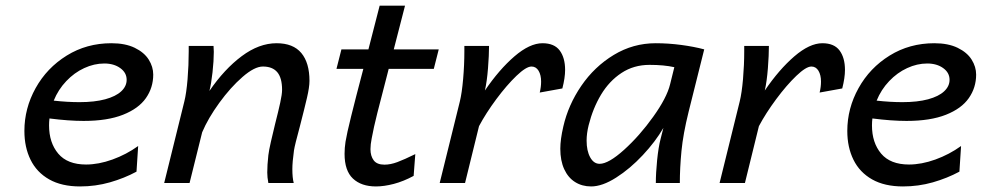

<svg xmlns="http://www.w3.org/2000/svg" viewBox="-20 -652 3498 684"><path d="M265.1 12.2Q199.7 12.2 155.3 -12.9Q110.8 -38.1 88.9 -82.8Q66.9 -127.4 66.9 -185.5Q66.9 -266.1 106.9 -338.1Q147 -410.2 217.8 -454.1Q288.6 -498 377 -498Q426.3 -498 460 -481.7Q493.7 -465.3 509.8 -439.7Q525.9 -414.1 525.9 -386.2Q525.9 -339.8 499.8 -302.5Q473.6 -265.1 418.2 -243.2Q362.8 -221.2 277.8 -221.2Q225.1 -221.2 156.2 -230Q154.8 -218.3 154.8 -205.1Q154.8 -143.6 187.5 -104.7Q220.2 -65.9 286.6 -65.9Q331.1 -65.9 380.6 -83.7Q430.2 -101.6 472.2 -131.8L466.3 -40.5Q422.9 -17.1 371.6 -2.4Q320.3 12.2 265.1 12.2ZM263.2 -288.1Q316.9 -288.1 354.7 -298.3Q392.6 -308.6 411.9 -326.7Q431.2 -344.7 431.2 -367.7Q431.2 -393.1 408.4 -409.4Q385.7 -425.8 351.6 -425.8Q315.4 -425.8 280 -409.4Q244.6 -393.1 216.1 -363Q187.5 -333 171.4 -293.5Q219.7 -288.1 263.2 -288.1Z M932.1 -37.6Q932.1 -64 936 -99.1Q938 -116.2 945.1 -147.2Q952.1 -178.2 960 -210Q971.7 -255.9 978.3 -286.1Q984.9 -316.4 984.9 -332Q984.9 -374.5 967.8 -394.8Q950.7 -415 916.5 -415Q886.7 -415 844 -377.9Q801.3 -340.8 761.2 -285.6Q721.2 -230.5 700.2 -180.7L655.3 0H564.9L636.7 -290.5Q644 -319.8 648.2 -369.9Q652.3 -419.9 652.3 -469.2V-488.3H740.7Q741.7 -476.6 741.7 -467.3Q741.7 -436 737.1 -394.3Q732.4 -352.5 726.1 -328.1Q779.3 -405.8 841.1 -451.9Q902.8 -498 965.3 -498Q1024.4 -498 1053.5 -463.1Q1082.5 -428.2 1082.5 -363.8Q1082.5 -341.8 1073.7 -304Q1064.9 -266.1 1047.9 -200.2Q1030.3 -135.7 1027.3 -116.2Q1021.5 -74.2 1021.5 -49.8Q1021.5 -18.6 1026.4 0H936Q932.1 -20.5 932.1 -37.6Z M1319.3 12.2Q1267.1 12.2 1237.3 -15.9Q1207.5 -43.9 1207.5 -104Q1207.5 -125 1210.9 -147Q1215.3 -174.8 1231 -238Q1246.6 -301.3 1274.4 -406.7H1178.7L1196.3 -476.1H1292.5L1332.5 -631.8H1422.9L1382.8 -476.1H1543L1525.4 -406.7H1364.7L1360.4 -389.6Q1337.4 -301.8 1324.2 -249.3Q1311 -196.8 1304.2 -159.2Q1299.8 -137.2 1299.8 -120.6Q1299.8 -96.2 1311.3 -80.8Q1322.8 -65.4 1349.6 -65.4Q1371.1 -65.4 1395.5 -74.5Q1419.9 -83.5 1459.5 -103L1453.6 -25.4Q1417.5 -5.9 1382.8 3.2Q1348.1 12.2 1319.3 12.2Z M1546.4 0 1618.2 -290.5Q1625.5 -320.3 1629.9 -370.4Q1634.3 -420.4 1634.3 -469.2V-488.3H1722.2Q1722.2 -455.6 1718.5 -408.7Q1714.8 -361.8 1707.5 -329.6Q1758.3 -404.3 1812.7 -451.2Q1867.2 -498 1912.6 -498Q1954.6 -498 1973.9 -472.2Q1993.2 -446.3 1993.2 -402.8Q1993.2 -375 1983.4 -336.9L1902.8 -322.3Q1907.7 -342.3 1907.7 -361.3Q1907.7 -384.8 1898.7 -399.9Q1889.6 -415 1873.5 -415Q1854.5 -415 1819.8 -381.8Q1785.2 -348.6 1748 -298.6Q1710.9 -248.5 1686.5 -202.6L1636.7 0Z M2333.5 -157.7 2343.3 -196.3Q2315.4 -147.9 2270 -99.4Q2224.6 -50.8 2175 -19.3Q2125.5 12.2 2085.9 12.2Q2053.7 12.2 2028.8 -3.4Q2003.9 -19 1990 -49.3Q1976.1 -79.6 1976.1 -122.1Q1976.1 -155.3 1986.8 -201.2Q2004.4 -278.3 2051 -346.4Q2097.7 -414.6 2166.5 -456.3Q2235.4 -498 2315.9 -498Q2361.3 -498 2407 -491.9Q2452.6 -485.8 2488.8 -476.1L2433.1 -253.4Q2413.6 -174.8 2407.7 -113.8Q2401.9 -52.7 2401.9 0H2316.4Q2316.4 -35.2 2321 -81.5Q2325.7 -127.9 2333.5 -157.7ZM2293.9 -420.9Q2237.8 -420.9 2194.1 -392.1Q2150.4 -363.3 2121.3 -314.9Q2092.3 -266.6 2077.1 -206.1Q2069.8 -176.8 2069.8 -150.9Q2069.8 -114.7 2082.5 -91.6Q2095.2 -68.4 2116.2 -68.4Q2147.9 -68.4 2203.4 -118.4Q2258.8 -168.5 2307.1 -236.1Q2355.5 -303.7 2367.2 -351.6L2382.3 -412.6Q2345.7 -420.9 2293.9 -420.9Z M2543.5 0 2615.2 -290.5Q2622.6 -320.3 2627 -370.4Q2631.3 -420.4 2631.3 -469.2V-488.3H2719.2Q2719.2 -455.6 2715.6 -408.7Q2711.9 -361.8 2704.6 -329.6Q2755.4 -404.3 2809.8 -451.2Q2864.3 -498 2909.7 -498Q2951.7 -498 2970.9 -472.2Q2990.2 -446.3 2990.2 -402.8Q2990.2 -375 2980.5 -336.9L2899.9 -322.3Q2904.8 -342.3 2904.8 -361.3Q2904.8 -384.8 2895.8 -399.9Q2886.7 -415 2870.6 -415Q2851.6 -415 2816.9 -381.8Q2782.2 -348.6 2745.1 -298.6Q2708 -248.5 2683.6 -202.6L2633.8 0Z M3196.8 12.2Q3131.3 12.2 3086.9 -12.9Q3042.5 -38.1 3020.5 -82.8Q2998.5 -127.4 2998.5 -185.5Q2998.5 -266.1 3038.6 -338.1Q3078.6 -410.2 3149.4 -454.1Q3220.2 -498 3308.6 -498Q3357.9 -498 3391.6 -481.7Q3425.3 -465.3 3441.4 -439.7Q3457.5 -414.1 3457.5 -386.2Q3457.5 -339.8 3431.4 -302.5Q3405.3 -265.1 3349.9 -243.2Q3294.4 -221.2 3209.5 -221.2Q3156.7 -221.2 3087.9 -230Q3086.4 -218.3 3086.4 -205.1Q3086.4 -143.6 3119.1 -104.7Q3151.9 -65.9 3218.3 -65.9Q3262.7 -65.9 3312.3 -83.7Q3361.8 -101.6 3403.8 -131.8L3397.9 -40.5Q3354.5 -17.1 3303.2 -2.4Q3252 12.2 3196.8 12.2ZM3194.8 -288.1Q3248.5 -288.1 3286.4 -298.3Q3324.2 -308.6 3343.5 -326.7Q3362.8 -344.7 3362.8 -367.7Q3362.8 -393.1 3340.1 -409.4Q3317.4 -425.8 3283.2 -425.8Q3247.1 -425.8 3211.7 -409.4Q3176.3 -393.1 3147.7 -363Q3119.1 -333 3103 -293.5Q3151.4 -288.1 3194.8 -288.1Z"/></svg>

Font: Lesson One
Style: Italic
Weight: 400
Italic angle: -14°
Designer: But Ko, Victor Gaultney, Annie Olsen, Julie Remington, Don Collingsworth, Eric Hays, Becca Hirsbrunner
Version: Version 1.100